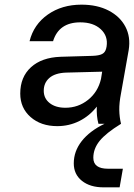

<svg xmlns="http://www.w3.org/2000/svg" viewBox="-20 -532 576 825"><path d="M500 0Q435 40 408 73.5Q381 107 381 146Q381 193 444 193H508L494 273H425Q367 273 332 245Q297 217 297 170Q297 118 331 74.5Q365 31 429 0H403Q394 -33 396 -74Q365 -34 321 -12Q277 10 226 10Q156 10 111.5 -29Q67 -68 67 -130Q67 -201 113 -243Q159 -285 240 -288L377 -292Q406 -293 419 -300Q432 -307 436 -323L438 -332Q445 -377 413 -406.5Q381 -436 325 -436Q233 -436 208 -355H107Q125 -427 185.5 -469.5Q246 -512 330 -512Q398 -512 447 -486.5Q496 -461 519 -417Q542 -373 533 -317L500 -131Q492 -90 492.5 -59.5Q493 -29 500 0ZM168 -142Q168 -109 193.5 -89Q219 -69 261 -69Q316 -69 358.5 -103Q401 -137 414 -193L419 -224L263 -220Q216 -218 192 -197Q168 -176 168 -142Z"/></svg>

Font: Overused Grotesk Medium
Style: Italic
Weight: 500
Italic angle: -10°
Version: Version 0.003